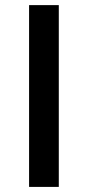

<svg xmlns="http://www.w3.org/2000/svg" viewBox="-20 -734 345 754"><path d="M94.2 0V-713.9H210.9V0Z"/></svg>

Font: f0_21440          
Style: Regular
Weight: 600
Foundry: Ascender Corporation
Version: Version 1.10